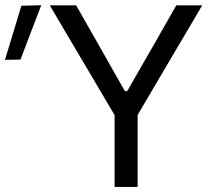

<svg xmlns="http://www.w3.org/2000/svg" viewBox="-138 -734 840 754"><path d="M312 0V-282L158.5 -542Q133.5 -584 110.5 -623Q87.5 -662 57.5 -713H161Q188.5 -665 208 -630.5Q227.5 -596 245 -565.5Q262.5 -534.5 283.5 -497.5L352.5 -376H361.5L428.5 -493Q451 -532 469.5 -564Q487.5 -596 507.5 -631Q527.5 -666 554.5 -713H656Q630.5 -669.5 605.2 -626.5Q580 -583.5 555.5 -542.5L402.5 -282.5V0ZM-118.5 -499Q-102 -552.5 -86 -606Q-70 -659 -54 -711.5L24 -713.5Q3.5 -659.5 -17 -606.5Q-37.5 -553 -57.5 -500Z"/></svg>

Font: Heraclito
Style: Regular
Weight: 400
Designer: Kostas Bartsokas (font) & Cristiano Sobral (main changes)
Foundry: Kostas Bartsokas (font) & Cristiano Sobral (main changes)
Version: Version 1.00;July 8, 2020;FontCreator 13.0.0.2655 64-bit